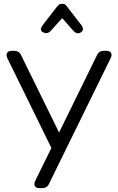

<svg xmlns="http://www.w3.org/2000/svg" viewBox="-20 -978 614 998"><path d="M360.8 -818.8 303.2 -883.8 244.1 -817.9Q224.1 -796.4 199.2 -813Q183.6 -823.7 204.1 -850.1L272.9 -939Q274.4 -940.9 277.1 -944.1Q279.8 -947.3 281 -948.5Q282.2 -949.7 284.2 -951.9Q286.1 -954.1 287.6 -954.8Q289.1 -955.6 291.5 -956.5Q293.9 -957.5 296.9 -957.8Q299.8 -958 303.2 -958Q308.1 -958 311.5 -957.5Q314.9 -957 317.6 -955.1Q320.3 -953.1 321.8 -951.7Q323.2 -950.2 326.7 -945.8Q330.1 -941.4 332 -939L400.9 -850.1Q421.4 -823.7 400.9 -810.1Q380.4 -796.4 360.8 -818.8ZM198.2 0H185.1Q167.5 0 161.4 -10.7Q155.3 -21.5 163.1 -38.1L247.1 -209L18.1 -675.8Q10.7 -692.4 17.1 -703.1Q23.4 -713.9 42 -713.9H53.2Q80.1 -713.9 89.8 -690.9L287.1 -289.1L483.9 -690.9Q493.7 -713.9 521 -713.9H532.2Q550.8 -713.9 557.1 -703.1Q563.5 -692.4 555.2 -675.8L234.9 -22.9Q225.1 0 198.2 0Z"/></svg>

Font: Arcon Rounded-
Style: Regular
Weight: 400
Designer: M. Zarth
Foundry: martin zarth - visuelle & digitale kommunikation
Version: Version 1.110;PS 001.110;hotconv 1.0.70;makeotf.lib2.5.58329